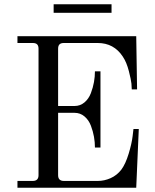

<svg xmlns="http://www.w3.org/2000/svg" viewBox="-20 -882 730 902"><path d="M232 -862H504V-822H232ZM62 0V-32H134Q161 -32 161 -59V-653Q161 -667 154.5 -673.5Q148 -680 134 -680H62V-712H620L624 -462H599Q599 -472 597.5 -489Q596 -506 585.5 -547.5Q575 -589 557 -616Q515 -680 439 -680H280Q266 -680 259.5 -673.5Q253 -667 253 -653V-384H330Q357 -384 377 -401Q397 -418 407 -444.5Q417 -471 421.5 -496.5Q426 -522 426 -547H452V-189H426Q426 -214 421.5 -239.5Q417 -265 407 -291.5Q397 -318 377 -335Q357 -352 330 -352H253V-59Q253 -32 280 -32H440Q470 -32 499.5 -45Q529 -58 550 -85Q570 -112 584.5 -160Q599 -208 603 -242L607 -276H632L620 0Z"/></svg>

Font: Old Standard TT
Style: Regular
Weight: 400
Designer: Alexey Kryukov <alexios@thessalonica.org.ru>
Version: Version 2.2